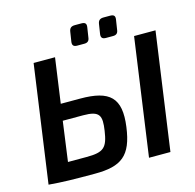

<svg xmlns="http://www.w3.org/2000/svg" viewBox="-119 -960 1110 1091"><g transform="rotate(-15 436.0 -414.5)"><path d="M398 -721H440C459 -721 469 -730 471 -749L480 -807C483 -827 477 -837 453 -837H415C393 -837 383 -828 380 -807L371 -749C369 -729 378 -721 398 -721ZM640 -749 649 -807C652 -827 646 -837 622 -837H584C562 -837 552 -828 549 -807L540 -749C538 -729 547 -721 567 -721H609C628 -721 638 -730 640 -749ZM336 -426H222L259 -690H133L36 0C118 7 179 8 307 8C463 8 526 -38 548 -202C571 -370 510 -426 336 -426ZM724 -690 627 0H753L850 -690ZM423 -213C409 -118 387 -96 286 -96H176L208 -330H328C426 -330 436 -300 423 -213Z"/></g></svg>

Font: Exo 2 Semi Bold
Style: Italic
Weight: 600
Italic angle: -8°
Designer: Natanael Gama
Version: Version 1.001;PS 001.001;hotconv 1.0.88;makeotf.lib2.5.64775